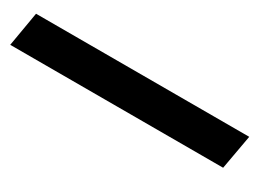

<svg xmlns="http://www.w3.org/2000/svg" viewBox="-80 -141 740 511"><g transform="rotate(30 290.0 115.0)"><path d="M-75.2 168 -57.1 62H598.1L579.1 168Z"/></g></svg>

Font: Archivo Expanded ExtraBold
Style: Italic
Weight: 800
Width: 7
Italic angle: -10°
Designer: Hector Gatti
Foundry: Omnibus-Type
Version: Version 2.001